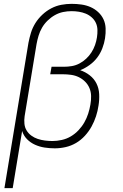

<svg xmlns="http://www.w3.org/2000/svg" viewBox="-20 -763 640 998"><path d="M3 215 128 -541Q133 -567 141 -593Q149 -619 164 -643Q179 -667 200.5 -687Q222 -707 247 -720Q272 -733 299 -738Q326 -743 352 -743Q378 -743 403 -739.5Q428 -736 450 -726.5Q472 -717 490 -700.5Q508 -684 518 -662.5Q528 -641 529 -615.5Q530 -590 526 -564Q522 -538 512 -512Q502 -486 485.5 -464Q469 -442 445.5 -425Q422 -408 397 -398Q424 -389 446.5 -371.5Q469 -354 481.5 -329Q494 -304 495.5 -274Q497 -244 492 -214Q488 -186 479 -158.5Q470 -131 456 -105.5Q442 -80 421.5 -57.5Q401 -35 375.5 -20Q350 -5 321.5 1.5Q293 8 265 8Q238 8 212 4Q186 0 162.5 -10.5Q139 -21 121 -39Q103 -57 95 -82L46 215ZM253 -30Q276 -30 301 -35.5Q326 -41 348 -54Q370 -67 388 -86Q406 -105 418.5 -127Q431 -149 438.5 -172.5Q446 -196 450 -220Q454 -242 453.5 -264Q453 -286 445 -305Q437 -324 422.5 -338.5Q408 -353 389.5 -362Q371 -371 349.5 -374Q328 -377 306 -377H241L248 -416H313Q333 -416 353.5 -419.5Q374 -423 393 -433Q412 -443 428 -458Q444 -473 455.5 -491Q467 -509 474 -529Q481 -549 484 -569Q487 -588 486.5 -607.5Q486 -627 478.5 -643.5Q471 -660 457 -672.5Q443 -685 426 -692Q409 -699 390 -702Q371 -705 352 -705Q330 -705 308 -700.5Q286 -696 265.5 -684.5Q245 -673 227.5 -656Q210 -639 198.5 -619Q187 -599 180.5 -577.5Q174 -556 170 -534L108 -159Q105 -139 107 -119.5Q109 -100 118.5 -84.5Q128 -69 143 -58Q158 -47 176 -41Q194 -35 213.5 -32.5Q233 -30 253 -30Z"/></svg>

Font: Iosevka XLt Ex Obl
Style: Regular
Weight: 200
Width: 7
Italic angle: -9°
Monospace: yes
Designer: Belleve Invis
Foundry: Belleve Invis
Version: Version 32.5.0; ttfautohint (v1.8.4)